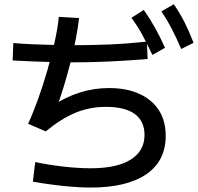

<svg xmlns="http://www.w3.org/2000/svg" viewBox="-20 -872 923 896"><path d="M691.1 -615.6Q666.7 -667.8 644.4 -708.9Q622.2 -750 593.3 -788.9L651.1 -825.6Q680 -784.4 703.9 -741.7Q727.8 -698.9 750 -648.9ZM825.6 -643.3Q803.3 -695.6 781.7 -737.2Q760 -778.9 733.3 -818.9L791.1 -852.2Q820 -810 841.7 -767.2Q863.3 -724.4 883.3 -672.2ZM38.9 -590 42.2 -671.1Q80 -667.8 128.3 -665.6Q176.7 -663.3 228.3 -662.2Q280 -661.1 326.7 -661.1Q406.7 -661.1 488.9 -664.4Q571.1 -667.8 665.6 -677.8L668.9 -596.7Q574.4 -588.9 490.6 -585Q406.7 -581.1 326.7 -581.1Q278.9 -581.1 226.7 -582.2Q174.4 -583.3 126.1 -585.6Q77.8 -587.8 38.9 -590ZM133.3 -24.4 144.4 -115.6Q208.9 -102.2 277.8 -94.4Q346.7 -86.7 402.2 -86.7Q525.6 -86.7 590 -127.2Q654.4 -167.8 654.4 -242.2Q654.4 -306.7 608.9 -340Q563.3 -373.3 474.4 -373.3Q398.9 -373.3 332.8 -346.1Q266.7 -318.9 193.3 -258.9L111.1 -294.4Q133.3 -342.2 156.7 -406.7Q180 -471.1 200.6 -542.2Q221.1 -613.3 235.6 -678.9Q250 -744.4 254.4 -793.3L348.9 -787.8Q344.4 -745.6 333.9 -690.6Q323.3 -635.6 308.3 -577.8Q293.3 -520 276.7 -465.6Q260 -411.1 244.4 -370L226.7 -380Q290 -421.1 355 -441.1Q420 -461.1 488.9 -461.1Q571.1 -461.1 630.6 -433.9Q690 -406.7 721.7 -357.2Q753.3 -307.8 753.3 -237.8Q753.3 -121.1 662.8 -58.9Q572.2 3.3 402.2 3.3Q362.2 3.3 315 -0.6Q267.8 -4.4 221.1 -10.6Q174.4 -16.7 133.3 -24.4Z"/></svg>

Font: Paperlogy 5 Medium
Style: Regular
Weight: 500
Designer: redesigned by Lee Juim, glyphs from Gmarket Sans & Montserrat
Foundry: PT&
Version: Version 1.001